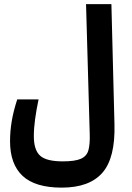

<svg xmlns="http://www.w3.org/2000/svg" viewBox="-20 -713 626 914"><path d="M273.9 180.2Q147.5 180.2 87.6 124.3Q27.8 68.4 27.8 -40.5Q27.8 -88.4 35.9 -136.2Q43.9 -184.1 62 -239.7H163.6Q152.8 -188.5 147 -145.3Q141.1 -102.1 141.1 -64.5Q141.1 1 170.9 28.1Q200.7 55.2 278.8 55.2Q337.4 55.2 365.2 42.7Q393.1 30.3 400.9 2Q408.7 -26.4 407.2 -73.7L389.6 -693.4H510.3L524.9 -122.1Q529.3 39.1 467.3 109.6Q405.3 180.2 273.9 180.2Z"/></svg>

Font: Cascadia Mono PL SemiBold
Style: Regular
Weight: 600
Monospace: yes
Designer: Aaron Bell
Foundry: Saja Typeworks
Version: Version 2404.023; ttfautohint (v1.8.4)